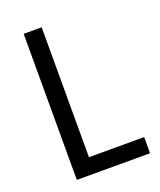

<svg xmlns="http://www.w3.org/2000/svg" viewBox="-134 -798 735 882"><g transform="rotate(-20 234.0 -357.0)"><path d="M88 0V-714H176V-79H446V0Z"/></g></svg>

Font: Noto Sans Sinhala UI SemiCondensed
Style: Regular
Weight: 400
Width: 4
Designer: Jelle Bosma - Monotype Design Team
Foundry: Monotype Imaging Inc.
Version: Version 2.006; ttfautohint (v1.8.4.7-5d5b)